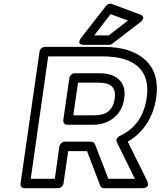

<svg xmlns="http://www.w3.org/2000/svg" viewBox="-20 -974 853 1019"><path d="M88.9 0 189.9 -700.2Q191.4 -710.9 200 -718Q208.5 -725.1 217.8 -725.1H530.8Q677.7 -725.1 752.7 -654.3Q827.6 -583.5 809.1 -456.1Q797.9 -377.9 759 -317.9Q720.2 -257.8 658.2 -222.2L761.2 -13.2Q762.2 -11.7 763.2 -9Q764.2 -6.3 765.1 0.2Q766.1 6.8 764.4 11.7Q762.7 16.6 754.9 20.8Q747.1 24.9 733.9 24.9H532.2Q517.6 24.9 512.2 12.2L441.9 -171.9H341.8L316.9 0Q315.4 10.7 306.4 17.8Q297.4 24.9 288.1 24.9H109.9Q99.1 24.9 93.3 17.1Q87.4 9.3 88.9 0ZM143.1 -24.9H271L294.9 -196.8Q296.4 -206.1 304.9 -214.1Q313.5 -222.2 324.2 -222.2H463.9Q469.7 -222.2 475.8 -218.5Q481.9 -214.8 483.9 -209L555.2 -24.9H695.8L601.1 -217.8Q595.2 -230 600.8 -239Q606.4 -248 616.2 -252.9Q737.8 -309.1 758.8 -456.1Q773.9 -562 714.4 -618.4Q654.8 -674.8 523.9 -674.8H235.8ZM315.9 -336.9 348.1 -560.1Q349.6 -569.3 357.4 -577.1Q365.2 -585 376 -585H511.2Q578.1 -585 613.5 -549.8Q648.9 -514.6 639.2 -450.2Q629.4 -385.3 584 -348.6Q538.6 -312 472.2 -312H336.9Q327.6 -312 321 -319.1Q314.5 -326.2 315.9 -336.9ZM369.1 -361.8H479Q528.8 -361.8 555.4 -383.3Q582 -404.8 588.9 -450.2Q594.7 -494.1 574.2 -514.6Q553.7 -535.2 503.9 -535.2H394ZM411.1 -773.9 542 -941.9Q547.9 -949.2 556.9 -952.6Q565.9 -956.1 573.2 -953.1L721.2 -897.9Q722.7 -897.5 725.3 -896.5Q728 -895.5 733.2 -891.6Q738.3 -887.7 740 -883.3Q741.7 -878.9 738 -871.3Q734.4 -863.8 723.1 -855L576.2 -742.2Q568.4 -735.8 559.1 -735.8H426.8Q424.8 -735.8 421.9 -735.8Q418.9 -735.8 412.6 -737.5Q406.2 -739.3 403.1 -742.7Q399.9 -746.1 401.1 -754.2Q402.3 -762.2 411.1 -773.9ZM480 -786.1H557.1L659.2 -865.2L566.9 -898.9Z"/></svg>

Font: Trueno Bold Outline
Style: Italic
Weight: 700
Width: 6
Designer: Julieta Ulanovsky
Foundry: Julieta Ulanovsky
Version: Version 3.001b | FøM Fix